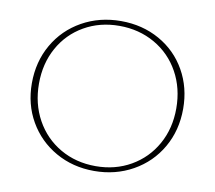

<svg xmlns="http://www.w3.org/2000/svg" viewBox="-75 -750 943 842"><g transform="rotate(10 396.5 -329.0)"><path d="M60 -327Q60 -423 104 -499.5Q148 -576 225.5 -619.5Q303 -663 399 -663Q494 -663 570.5 -620Q647 -577 690 -501Q733 -425 733 -331Q733 -235 689 -158.5Q645 -82 567.5 -38.5Q490 5 395 5Q300 5 223.5 -38.5Q147 -82 103.5 -157.5Q60 -233 60 -327ZM703 -327Q703 -417 663.5 -488.5Q624 -560 553.5 -600.5Q483 -641 395 -641Q308 -641 238.5 -601Q169 -561 130 -490.5Q91 -420 91 -331Q91 -241 130.5 -169.5Q170 -98 240 -57.5Q310 -17 398 -17Q485 -17 554.5 -57Q624 -97 663.5 -167.5Q703 -238 703 -327Z"/></g></svg>

Font: Ysabeau SC Extralight
Style: Regular
Weight: 200
Designer: Christian Thalmann (Catharsis Fonts)
Version: Version 0.003